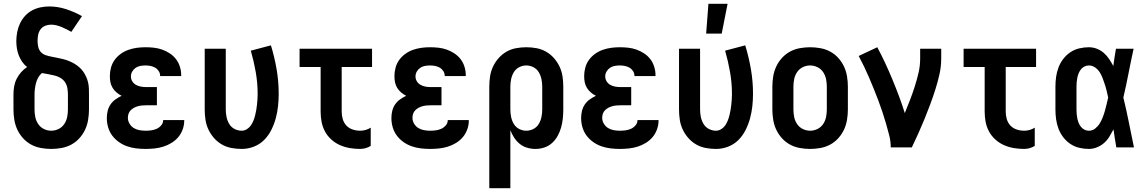

<svg xmlns="http://www.w3.org/2000/svg" viewBox="-20 -777 6040 1012"><path d="M250 8Q223 8 195.5 3Q168 -2 144 -15Q120 -28 101.5 -48.5Q83 -69 71.5 -93.5Q60 -118 55.5 -145.5Q51 -173 51 -200V-279Q51 -300 54.5 -321Q58 -342 67.5 -361Q77 -380 91 -396Q105 -412 123 -424Q108 -435 97 -451Q86 -467 79 -485Q72 -503 69 -522Q66 -541 66 -560Q66 -583 70.5 -607Q75 -631 85 -652.5Q95 -674 111 -692Q127 -710 148 -721.5Q169 -733 192.5 -738Q216 -743 239 -743Q285 -743 329 -728.5Q373 -714 412 -692L356 -609Q344 -616 331 -622.5Q318 -629 305 -634.5Q292 -640 278 -643.5Q264 -647 249 -647Q233 -647 218 -641Q203 -635 193.5 -622Q184 -609 181 -593Q178 -577 178 -561Q178 -546 181.5 -530Q185 -514 195.5 -502.5Q206 -491 221.5 -486Q237 -481 252.5 -478Q268 -475 283.5 -472Q299 -469 314.5 -465Q330 -461 344.5 -455Q359 -449 372.5 -441Q386 -433 398 -422.5Q410 -412 419 -399Q428 -386 434.5 -371.5Q441 -357 444.5 -341.5Q448 -326 448.5 -310.5Q449 -295 449 -279V-200Q449 -173 444.5 -145.5Q440 -118 428.5 -93.5Q417 -69 398.5 -48.5Q380 -28 356 -15Q332 -2 304.5 3Q277 8 250 8ZM250 -88Q270 -88 288.5 -97Q307 -106 318.5 -123Q330 -140 334 -160Q338 -180 338 -200V-279Q338 -296 335 -313Q332 -330 322.5 -344Q313 -358 298.5 -366.5Q284 -375 267.5 -379Q251 -383 234.5 -386Q218 -389 201 -392Q189 -382 181.5 -368.5Q174 -355 170 -340Q166 -325 164 -309.5Q162 -294 162 -279V-200Q162 -180 166 -160Q170 -140 181.5 -123Q193 -106 211.5 -97Q230 -88 250 -88Z M747 8Q722 8 697.5 5Q673 2 650 -6Q627 -14 606.5 -28.5Q586 -43 571.5 -62.5Q557 -82 550 -106Q543 -130 543 -155Q543 -174 547.5 -192.5Q552 -211 562.5 -226.5Q573 -242 588.5 -253Q604 -264 621 -272Q607 -279 594.5 -289.5Q582 -300 573.5 -314Q565 -328 562 -343.5Q559 -359 559 -376Q559 -398 565 -420.5Q571 -443 584.5 -461.5Q598 -480 617 -493.5Q636 -507 657.5 -514.5Q679 -522 701.5 -525Q724 -528 747 -528Q769 -528 791.5 -525.5Q814 -523 835 -515.5Q856 -508 875 -495.5Q894 -483 907.5 -465.5Q921 -448 928 -426Q935 -404 935 -382V-376H824V-378Q824 -391 816.5 -402.5Q809 -414 797.5 -420.5Q786 -427 773 -429.5Q760 -432 747 -432Q733 -432 719.5 -429.5Q706 -427 695 -419.5Q684 -412 677 -400Q670 -388 670 -374Q670 -360 677.5 -348Q685 -336 697 -329.5Q709 -323 722.5 -320.5Q736 -318 750 -318H807V-222H750Q739 -222 728 -221Q717 -220 706.5 -217Q696 -214 686.5 -209Q677 -204 669 -196Q661 -188 657.5 -177.5Q654 -167 654 -156Q654 -140 662.5 -125.5Q671 -111 684.5 -102.5Q698 -94 714.5 -91Q731 -88 747 -88Q762 -88 777 -90Q792 -92 805.5 -98Q819 -104 829.5 -116Q840 -128 840 -143V-144H951V-140Q951 -117 942.5 -94Q934 -71 919 -53.5Q904 -36 883.5 -23.5Q863 -11 840.5 -4Q818 3 794.5 5.5Q771 8 747 8Z M1254 8Q1227 8 1200 3Q1173 -2 1149.5 -15.5Q1126 -29 1108 -49.5Q1090 -70 1078.5 -94.5Q1067 -119 1063 -146Q1059 -173 1059 -200V-520H1170V-200Q1170 -180 1174 -160.5Q1178 -141 1188 -124Q1198 -107 1216 -97.5Q1234 -88 1254 -88Q1268 -88 1281 -96Q1294 -104 1302 -115.5Q1310 -127 1315.5 -140.5Q1321 -154 1324.5 -168Q1328 -182 1330.5 -196Q1333 -210 1334.5 -224.5Q1336 -239 1337 -253.5Q1338 -268 1338 -282Q1338 -340 1328 -397Q1318 -454 1302 -510L1408 -538Q1427 -476 1438 -412Q1449 -348 1449 -283Q1449 -250 1445.5 -217.5Q1442 -185 1433.5 -153.5Q1425 -122 1410 -92Q1395 -62 1372 -39Q1349 -16 1318 -4Q1287 8 1254 8Z M1878 8Q1851 8 1824 3.5Q1797 -1 1772 -12Q1747 -23 1726.5 -41.5Q1706 -60 1693 -84Q1680 -108 1675 -135Q1670 -162 1670 -189V-424H1559V-520H1941V-424H1781V-189Q1781 -169 1786.5 -149.5Q1792 -130 1805.5 -115.5Q1819 -101 1838.5 -94.5Q1858 -88 1878 -88Q1893 -88 1907 -92Q1921 -96 1934 -104V-8Q1921 0 1907 4Q1893 8 1878 8Z M2247 8Q2222 8 2197.5 5Q2173 2 2150 -6Q2127 -14 2106.5 -28.5Q2086 -43 2071.5 -62.5Q2057 -82 2050 -106Q2043 -130 2043 -155Q2043 -174 2047.5 -192.5Q2052 -211 2062.5 -226.5Q2073 -242 2088.5 -253Q2104 -264 2121 -272Q2107 -279 2094.5 -289.5Q2082 -300 2073.5 -314Q2065 -328 2062 -343.5Q2059 -359 2059 -376Q2059 -398 2065 -420.5Q2071 -443 2084.5 -461.5Q2098 -480 2117 -493.5Q2136 -507 2157.5 -514.5Q2179 -522 2201.5 -525Q2224 -528 2247 -528Q2269 -528 2291.5 -525.5Q2314 -523 2335 -515.5Q2356 -508 2375 -495.5Q2394 -483 2407.5 -465.5Q2421 -448 2428 -426Q2435 -404 2435 -382V-376H2324V-378Q2324 -391 2316.5 -402.5Q2309 -414 2297.5 -420.5Q2286 -427 2273 -429.5Q2260 -432 2247 -432Q2233 -432 2219.5 -429.5Q2206 -427 2195 -419.5Q2184 -412 2177 -400Q2170 -388 2170 -374Q2170 -360 2177.5 -348Q2185 -336 2197 -329.5Q2209 -323 2222.5 -320.5Q2236 -318 2250 -318H2307V-222H2250Q2239 -222 2228 -221Q2217 -220 2206.5 -217Q2196 -214 2186.5 -209Q2177 -204 2169 -196Q2161 -188 2157.5 -177.5Q2154 -167 2154 -156Q2154 -140 2162.5 -125.5Q2171 -111 2184.5 -102.5Q2198 -94 2214.5 -91Q2231 -88 2247 -88Q2262 -88 2277 -90Q2292 -92 2305.5 -98Q2319 -104 2329.5 -116Q2340 -128 2340 -143V-144H2451V-140Q2451 -117 2442.5 -94Q2434 -71 2419 -53.5Q2404 -36 2383.5 -23.5Q2363 -11 2340.5 -4Q2318 3 2294.5 5.5Q2271 8 2247 8Z M2559 215V-320Q2559 -347 2563 -374Q2567 -401 2578.5 -425.5Q2590 -450 2608 -470.5Q2626 -491 2649.5 -504.5Q2673 -518 2700 -523Q2727 -528 2754 -528Q2781 -528 2808 -523Q2835 -518 2858.5 -504.5Q2882 -491 2900 -470.5Q2918 -450 2929.5 -425.5Q2941 -401 2945 -374Q2949 -347 2949 -320V-200Q2949 -176 2946.5 -152Q2944 -128 2937.5 -105Q2931 -82 2919.5 -61Q2908 -40 2890 -23.5Q2872 -7 2849 0.5Q2826 8 2802 8Q2780 8 2758 1.5Q2736 -5 2719 -19Q2702 -33 2690 -51.5Q2678 -70 2670 -91V215ZM2754 -88Q2774 -88 2792 -97.5Q2810 -107 2820 -124Q2830 -141 2834 -160.5Q2838 -180 2838 -200V-320Q2838 -340 2834 -359.5Q2830 -379 2820 -396Q2810 -413 2792 -422.5Q2774 -432 2754 -432Q2734 -432 2716 -422.5Q2698 -413 2688 -396Q2678 -379 2674 -359.5Q2670 -340 2670 -320V-200Q2670 -180 2674 -160.5Q2678 -141 2688 -124Q2698 -107 2716 -97.5Q2734 -88 2754 -88Z M3247 8Q3222 8 3197.5 5Q3173 2 3150 -6Q3127 -14 3106.5 -28.5Q3086 -43 3071.5 -62.5Q3057 -82 3050 -106Q3043 -130 3043 -155Q3043 -174 3047.5 -192.5Q3052 -211 3062.5 -226.5Q3073 -242 3088.5 -253Q3104 -264 3121 -272Q3107 -279 3094.5 -289.5Q3082 -300 3073.5 -314Q3065 -328 3062 -343.5Q3059 -359 3059 -376Q3059 -398 3065 -420.5Q3071 -443 3084.5 -461.5Q3098 -480 3117 -493.5Q3136 -507 3157.5 -514.5Q3179 -522 3201.5 -525Q3224 -528 3247 -528Q3269 -528 3291.5 -525.5Q3314 -523 3335 -515.5Q3356 -508 3375 -495.5Q3394 -483 3407.5 -465.5Q3421 -448 3428 -426Q3435 -404 3435 -382V-376H3324V-378Q3324 -391 3316.5 -402.5Q3309 -414 3297.5 -420.5Q3286 -427 3273 -429.5Q3260 -432 3247 -432Q3233 -432 3219.5 -429.5Q3206 -427 3195 -419.5Q3184 -412 3177 -400Q3170 -388 3170 -374Q3170 -360 3177.5 -348Q3185 -336 3197 -329.5Q3209 -323 3222.5 -320.5Q3236 -318 3250 -318H3307V-222H3250Q3239 -222 3228 -221Q3217 -220 3206.5 -217Q3196 -214 3186.5 -209Q3177 -204 3169 -196Q3161 -188 3157.5 -177.5Q3154 -167 3154 -156Q3154 -140 3162.5 -125.5Q3171 -111 3184.5 -102.5Q3198 -94 3214.5 -91Q3231 -88 3247 -88Q3262 -88 3277 -90Q3292 -92 3305.5 -98Q3319 -104 3329.5 -116Q3340 -128 3340 -143V-144H3451V-140Q3451 -117 3442.5 -94Q3434 -71 3419 -53.5Q3404 -36 3383.5 -23.5Q3363 -11 3340.5 -4Q3318 3 3294.5 5.5Q3271 8 3247 8Z M3754 8Q3727 8 3700 3Q3673 -2 3649.5 -15.5Q3626 -29 3608 -49.5Q3590 -70 3578.5 -94.5Q3567 -119 3563 -146Q3559 -173 3559 -200V-520H3670V-200Q3670 -180 3674 -160.5Q3678 -141 3688 -124Q3698 -107 3716 -97.5Q3734 -88 3754 -88Q3768 -88 3781 -96Q3794 -104 3802 -115.5Q3810 -127 3815.5 -140.5Q3821 -154 3824.5 -168Q3828 -182 3830.5 -196Q3833 -210 3834.5 -224.5Q3836 -239 3837 -253.5Q3838 -268 3838 -282Q3838 -340 3828 -397Q3818 -454 3802 -510L3908 -538Q3927 -476 3938 -412Q3949 -348 3949 -283Q3949 -250 3945.5 -217.5Q3942 -185 3933.5 -153.5Q3925 -122 3910 -92Q3895 -62 3872 -39Q3849 -16 3818 -4Q3787 8 3754 8ZM3702 -600 3714 -757H3815L3784 -600Z M4250 8Q4223 8 4195.5 3Q4168 -2 4144 -15Q4120 -28 4101.5 -48.5Q4083 -69 4071.5 -93.5Q4060 -118 4055.5 -145.5Q4051 -173 4051 -200V-320Q4051 -347 4055.5 -374.5Q4060 -402 4071.5 -426.5Q4083 -451 4101.5 -471.5Q4120 -492 4144 -505Q4168 -518 4195.5 -523Q4223 -528 4250 -528Q4277 -528 4304.5 -523Q4332 -518 4356 -505Q4380 -492 4398.5 -471.5Q4417 -451 4428.5 -426.5Q4440 -402 4444.5 -374.5Q4449 -347 4449 -320V-200Q4449 -173 4444.5 -145.5Q4440 -118 4428.5 -93.5Q4417 -69 4398.5 -48.5Q4380 -28 4356 -15Q4332 -2 4304.5 3Q4277 8 4250 8ZM4250 -88Q4270 -88 4288.5 -97Q4307 -106 4318.5 -123Q4330 -140 4334 -160Q4338 -180 4338 -200V-320Q4338 -340 4334 -360Q4330 -380 4318.5 -397Q4307 -414 4288.5 -423Q4270 -432 4250 -432Q4230 -432 4211.5 -423Q4193 -414 4181.5 -397Q4170 -380 4166 -360Q4162 -340 4162 -320V-200Q4162 -180 4166 -160Q4170 -140 4181.5 -123Q4193 -106 4211.5 -97Q4230 -88 4250 -88Z M4675 0Q4675 -32 4667 -63.5Q4659 -95 4650 -126Q4641 -157 4631 -187Q4621 -217 4609.5 -247.5Q4598 -278 4586 -307.5Q4574 -337 4561.5 -366.5Q4549 -396 4535 -425Q4521 -454 4506 -482L4604 -528Q4626 -487 4646 -444Q4666 -401 4684 -357.5Q4702 -314 4718.5 -270Q4735 -226 4749 -181Q4763 -215 4776.5 -250Q4790 -285 4801.5 -321Q4813 -357 4821.5 -393.5Q4830 -430 4830 -468V-520H4941V-468Q4941 -427 4932 -386.5Q4923 -346 4910.5 -306.5Q4898 -267 4883.5 -228Q4869 -189 4853.5 -151Q4838 -113 4821 -75Q4804 -37 4786 0Z M5378 8Q5351 8 5324 3.5Q5297 -1 5272 -12Q5247 -23 5226.5 -41.5Q5206 -60 5193 -84Q5180 -108 5175 -135Q5170 -162 5170 -189V-424H5059V-520H5441V-424H5281V-189Q5281 -169 5286.5 -149.5Q5292 -130 5305.5 -115.5Q5319 -101 5338.5 -94.5Q5358 -88 5378 -88Q5393 -88 5407 -92Q5421 -96 5434 -104V-8Q5421 0 5407 4Q5393 8 5378 8Z M5719 8Q5694 8 5668.5 2Q5643 -4 5621.5 -18.5Q5600 -33 5584 -54Q5568 -75 5559 -99Q5550 -123 5546.5 -148.5Q5543 -174 5543 -200V-320Q5543 -346 5546.5 -371.5Q5550 -397 5559 -421Q5568 -445 5584 -466Q5600 -487 5621.5 -501.5Q5643 -516 5668.5 -522Q5694 -528 5719 -528Q5741 -528 5761.5 -520Q5782 -512 5798 -498Q5814 -484 5826 -466Q5838 -448 5848 -429Q5851 -452 5854.5 -474.5Q5858 -497 5862 -520H5955Q5941 -456 5928.5 -391.5Q5916 -327 5901 -263Q5917 -198 5930 -132Q5943 -66 5957 0H5864Q5860 -24 5856 -48Q5852 -72 5849 -95Q5839 -76 5827.5 -57Q5816 -38 5799.5 -23.5Q5783 -9 5762 -0.5Q5741 8 5719 8ZM5719 -88Q5738 -88 5752.5 -99.5Q5767 -111 5776.5 -126.5Q5786 -142 5792.5 -159Q5799 -176 5804 -193.5Q5809 -211 5813 -228.5Q5817 -246 5821 -263Q5817 -281 5813 -298Q5809 -315 5803.5 -331.5Q5798 -348 5792 -364.5Q5786 -381 5776.5 -396Q5767 -411 5752 -421.5Q5737 -432 5719 -432Q5707 -432 5696 -426.5Q5685 -421 5677.5 -411.5Q5670 -402 5665.5 -391Q5661 -380 5658.5 -368Q5656 -356 5655 -344Q5654 -332 5654 -320V-200Q5654 -188 5655 -176Q5656 -164 5658.5 -152Q5661 -140 5665.5 -129Q5670 -118 5677.5 -108.5Q5685 -99 5696 -93.5Q5707 -88 5719 -88Z"/></svg>

Font: Iosevka
Style: Bold
Weight: 700
Monospace: yes
Designer: Belleve Invis
Foundry: Belleve Invis
Version: Version 32.5.0; ttfautohint (v1.8.4)